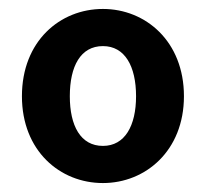

<svg xmlns="http://www.w3.org/2000/svg" viewBox="-20 -832 460 429"><path d="M210 -423C305 -423 391 -495 391 -617C391 -740 305 -812 210 -812C114 -812 29 -740 29 -617C29 -495 114 -423 210 -423ZM210 -506C160 -506 136 -551 136 -617C136 -684 160 -729 210 -729C259 -729 284 -684 284 -617C284 -551 259 -506 210 -506Z"/></svg>

Font: Genne Gothic Bold
Style: Regular
Weight: 700
Designer: Ryoko NISHIZUKA (kana & ideographs); Paul D. Hunt (Latin, Greek & Cyrillic); Wenlong ZHANG (bopomofo); Sandoll Communica
Foundry: Adobe Systems Incorporated
Version: Version 1.004;PS 1.004;hotconv 16.6.51;makeotf.lib2.5.65220